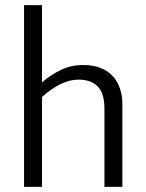

<svg xmlns="http://www.w3.org/2000/svg" viewBox="-20 -730 571 750"><path d="M144 0H74V-710H144V-408Q177 -437 217 -456.5Q257 -476 305 -476Q344 -476 373 -464.5Q402 -453 420.5 -432.5Q439 -412 448.5 -384.5Q458 -357 458 -324V0H388V-305Q388 -366 361.5 -392.5Q335 -419 287 -419Q252 -419 215.5 -401Q179 -383 144 -351Z"/></svg>

Font: Mukta Mahee Light
Style: Regular
Weight: 300
Designer: Shuchita Grover, Noopur Datye, Girish Dalvi, Yashodeep Gholap
Foundry: Ek Type
Version: Version 2.538;PS 1.000;hotconv 16.6.51;makeotf.lib2.5.65220;